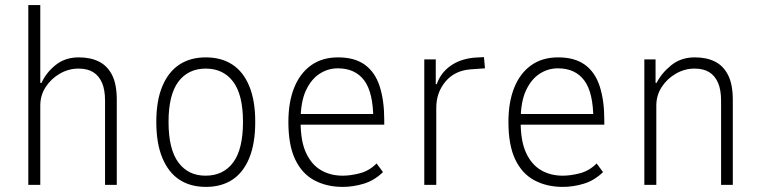

<svg xmlns="http://www.w3.org/2000/svg" viewBox="-20 -725 2984 753"><path d="M91 0V-705H138V-400H143Q160 -439 197.5 -469.5Q235 -500 289 -500Q335 -500 368 -483.5Q401 -467 419.5 -431Q438 -395 438 -333V0H392V-330Q392 -373 380 -400.5Q368 -428 345.5 -442Q323 -456 288 -456Q249 -456 214.5 -436Q180 -416 159 -383.5Q138 -351 138 -311V0Z M788 8Q727 8 684 -20Q641 -48 617 -105Q593 -162 593 -247Q593 -331 617 -387.5Q641 -444 684 -472Q727 -500 787 -500Q848 -500 891 -472Q934 -444 957.5 -387.5Q981 -331 981 -247Q981 -162 957.5 -105Q934 -48 891 -20Q848 8 788 8ZM786 -36Q856 -36 894.5 -88Q933 -140 933 -247Q933 -353 894.5 -404.5Q856 -456 787 -456Q718 -456 679.5 -404.5Q641 -353 641 -247Q641 -140 679.5 -88Q718 -36 786 -36Z M1324 8Q1262 8 1213.5 -17.5Q1165 -43 1138 -99Q1111 -155 1111 -247Q1111 -324 1133.5 -380.5Q1156 -437 1199.5 -468.5Q1243 -500 1306 -500Q1371 -500 1411 -471Q1451 -442 1469 -386.5Q1487 -331 1487 -254V-236H1143V-278H1464L1444 -256Q1444 -362 1408.5 -409.5Q1373 -457 1305 -457Q1266 -457 1233 -435.5Q1200 -414 1179.5 -369.5Q1159 -325 1159 -253V-246Q1159 -171 1180.5 -125Q1202 -79 1239 -57.5Q1276 -36 1324 -36Q1355 -36 1391.5 -45.5Q1428 -55 1457 -84L1482 -50Q1448 -17 1406.5 -4.5Q1365 8 1324 8Z M1644 0V-492H1689V-395H1693Q1708 -439 1746.5 -466.5Q1785 -494 1841 -499L1878 -501L1882 -457L1825 -453Q1763 -448 1727 -405Q1691 -362 1691 -302V0Z M2187 8Q2125 8 2076.5 -17.5Q2028 -43 2001 -99Q1974 -155 1974 -247Q1974 -324 1996.5 -380.5Q2019 -437 2062.5 -468.5Q2106 -500 2169 -500Q2234 -500 2274 -471Q2314 -442 2332 -386.5Q2350 -331 2350 -254V-236H2006V-278H2327L2307 -256Q2307 -362 2271.5 -409.5Q2236 -457 2168 -457Q2129 -457 2096 -435.5Q2063 -414 2042.5 -369.5Q2022 -325 2022 -253V-246Q2022 -171 2043.5 -125Q2065 -79 2102 -57.5Q2139 -36 2187 -36Q2218 -36 2254.5 -45.5Q2291 -55 2320 -84L2345 -50Q2311 -17 2269.5 -4.5Q2228 8 2187 8Z M2507 0V-492H2551V-400H2555Q2575 -439 2613 -469.5Q2651 -500 2705 -500Q2751 -500 2784 -483.5Q2817 -467 2835.5 -430.5Q2854 -394 2854 -333V0H2808V-330Q2808 -373 2796 -400.5Q2784 -428 2761.5 -442Q2739 -456 2704 -456Q2665 -456 2630.5 -436Q2596 -416 2575 -383.5Q2554 -351 2554 -311V0Z"/></svg>

Font: Nunito Sans 7pt Condensed ExtraLight
Style: Regular
Weight: 250
Width: 3
Designer: Vernon Adams
Foundry: Vernon Adams
Version: Version 3.101;gftools[0.9.27]